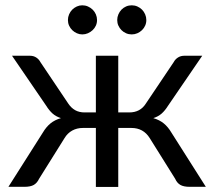

<svg xmlns="http://www.w3.org/2000/svg" viewBox="-20 -722 828 742"><path d="M775.5 0H713.5Q689.5 0 676.8 -7.5Q664 -15 657 -31L558.5 -188.5Q534 -227.5 488 -227.5H437V0.5H350.5V-227.5H300Q277.5 -227.5 259.2 -217.5Q241 -207.5 229.5 -188.5L131 -31Q123.5 -15 110.8 -7.5Q98 0 74 0H12.5L145.5 -209.5Q158.5 -231.5 175 -245Q191.5 -258.5 215.5 -265.5Q196.5 -271.5 183.2 -283.2Q170 -295 158.5 -313.5L26.5 -506.5H96.5Q109.5 -506.5 120 -499.8Q130.5 -493 136.5 -481.5L244 -321.5Q255 -305 270.5 -296.2Q286 -287.5 307 -287.5H350.5V-506.5H437V-287.5H479.5Q522 -287.5 543.5 -321.5L651 -481.5Q657 -493 667.8 -499.8Q678.5 -506.5 691.5 -506.5H761.5L629.5 -313.5Q618 -295 604.8 -283.2Q591.5 -271.5 572.5 -265.5Q596.5 -258.5 613 -245Q629.5 -231.5 642.5 -209.5ZM541 -666.5Q545.5 -656 545.5 -644.5Q545.5 -633 541 -623Q536.5 -613 528.8 -605.5Q521 -598 510.8 -593.5Q500.5 -589 489 -589Q477.5 -589 467.2 -593.5Q457 -598 449.5 -605.5Q442 -613 437.5 -623Q433 -633 433 -644.5Q433 -656 437.5 -666.5Q442 -677 449.5 -684.8Q457 -692.5 467.2 -697Q477.5 -701.5 489 -701.5Q500.5 -701.5 510.8 -697Q521 -692.5 528.8 -684.8Q536.5 -677 541 -666.5ZM298 -589Q287 -589 277 -593.5Q267 -598 259.2 -605.5Q251.5 -613 247 -623Q242.5 -633 242.5 -644.5Q242.5 -656 247 -666.5Q251.5 -677 259.2 -684.8Q267 -692.5 277 -697Q287 -701.5 298 -701.5Q309.5 -701.5 319.8 -697Q330 -692.5 338 -684.8Q346 -677 350.5 -666.5Q355 -656 355 -644.5Q355 -633 350.5 -623Q346 -613 338 -605.5Q330 -598 319.8 -593.5Q309.5 -589 298 -589Z"/></svg>

Font: Lato
Style: Regular
Weight: 400
Designer: Lukasz Dziedzic with Adam Twardoch and Botio Nikoltchev
Foundry: tyPoland Lukasz Dziedzic
Version: Version 2.010; 2014-09-01; http://www.latofonts.com/; ttfaut